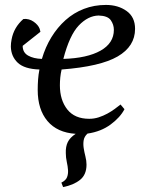

<svg xmlns="http://www.w3.org/2000/svg" viewBox="-20 -532 587 779"><path d="M485 -89Q468 -56 429 -27Q390 2 335 10Q322 22 319.5 37Q317 52 319.5 68.5Q322 85 326.5 102.5Q331 120 331 136Q331 177 304.5 198Q278 219 236 227L229 209Q247 200 252 187Q257 174 256 158.5Q255 143 251 125Q247 107 247 89Q246 63 255 44.5Q264 26 287 11Q212 6 172.5 -41Q133 -88 133 -167Q133 -188 134.5 -209Q136 -230 140 -250Q79 -252 52 -277.5Q25 -303 24 -343Q24 -357 27 -372Q36 -421 75 -455Q98 -457 116.5 -444Q135 -431 141 -415L144 -403L72 -346Q72 -319 94 -306.5Q116 -294 150 -293Q164 -341 188.5 -381Q213 -421 246 -450.5Q279 -480 320.5 -496Q362 -512 410 -512Q459 -512 493.5 -487.5Q528 -463 528 -415Q528 -344 457.5 -303Q387 -262 230 -250Q226 -233 224.5 -217Q223 -201 223 -186Q223 -126 253 -88Q283 -50 342 -50Q362 -50 380.5 -56Q399 -62 415.5 -71Q432 -80 445.5 -90Q459 -100 469 -108ZM380 -469Q337 -468 299.5 -428.5Q262 -389 237 -293Q334 -296 388 -326.5Q442 -357 442 -411Q442 -432 429.5 -450Q417 -468 380 -469Z"/></svg>

Font: PTSerifItalic
Style: Italic
Weight: 400
Italic angle: -12°
Designer: A.Korolkova, O.Umpeleva, V.Yefimov
Foundry: ParaType Ltd
Version: Version 1.000W OFL